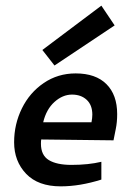

<svg xmlns="http://www.w3.org/2000/svg" viewBox="-20 -650 464 680"><path d="M30 0ZM30 -146Q30 -79 72.5 -34.5Q115 10 195 10Q263 10 339 -14V-77Q293 -66 233 -66Q181 -66 153 -83Q125 -100 125 -141Q125 -151 126 -156L382 -153L390 -193Q395 -217 395 -246Q395 -314 357 -352Q319 -390 248 -390Q185 -390 135 -356Q85 -322 57.5 -266Q30 -210 30 -146ZM307 -244Q307 -232 304 -217H133Q144 -263 173 -289Q202 -315 235 -315Q267 -315 287 -296.5Q307 -278 307 -244ZM173 -418 386 -560 339 -630 130 -473Z"/></svg>

Font: Cambay Devanagari
Style: Bold Italic
Weight: 700
Designer: Pooja Saxena
Foundry: Pooja Saxena
Version: Version 1.005;PS 001.005;hotconv 1.0.70;makeotf.lib2.5.58329